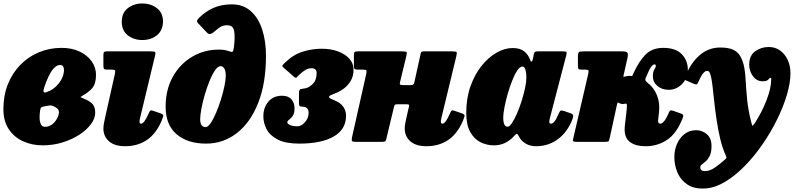

<svg xmlns="http://www.w3.org/2000/svg" viewBox="-24 -815 4566 1103"><path d="M-4.5 -187.5Q-4.5 -266.5 21.2 -331Q47 -395.5 93 -442.5Q139 -489.5 199.8 -514.8Q260.5 -540 330 -540Q388 -540 432.5 -519.2Q477 -498.5 502.2 -463.2Q527.5 -428 527.5 -384.5Q527.5 -335 507 -310.2Q486.5 -285.5 449.5 -265Q438 -258 439.2 -256.5Q440.5 -255 458.5 -248Q486.5 -237.5 504.8 -220.2Q523 -203 523 -167.5Q523 -135 498.5 -101.8Q474 -68.5 431.5 -41Q389 -13.5 335 3.2Q281 20 221.5 20Q159 20 107.5 -3.8Q56 -27.5 25.8 -73.8Q-4.5 -120 -4.5 -187.5ZM243 -285.5Q285 -299 314.2 -336.5Q343.5 -374 343.5 -414.5Q343.5 -425.5 338.5 -433.5Q333.5 -441.5 321 -441.5Q297.5 -441.5 275.5 -411.2Q253.5 -381 230.5 -314.5Q217 -275.5 243 -285.5ZM260 -209Q251.5 -207.5 242.2 -206Q233 -204.5 225.5 -203Q214 -200.5 210.5 -194.8Q207 -189 205.5 -172.5Q203 -155.5 203.5 -135.5Q204 -115.5 211 -101Q218 -86.5 234.5 -86.5Q258 -86.5 276 -100.8Q294 -115 304.2 -134.8Q314.5 -154.5 314.5 -170.5Q314.5 -183.5 305.5 -191.2Q296.5 -199 283 -205Q271 -210.5 260 -209Z M675.5 -690Q675.5 -741 710.2 -768Q745 -795 793.5 -795Q842.5 -795 877.5 -768Q912.5 -741 912.5 -690Q911 -639 876.8 -612Q842.5 -585 793.5 -585Q745 -585 710.2 -612Q675.5 -639 675.5 -690ZM865.5 -490 781 -138.5Q777.5 -125.5 777.5 -116Q777.5 -104.5 786 -104.5Q804 -104.5 828.5 -160Q835 -175.5 839 -179.2Q843 -183 857.5 -178L902 -162.5Q916.5 -157 913.5 -146.2Q910.5 -135.5 904 -120Q871.5 -45 818.5 -10Q765.5 25 695.5 25Q634 25 602 -3.5Q570 -32 570 -77Q570 -91.5 573.8 -110Q577.5 -128.5 580 -140L635 -386Q639 -404.5 637.5 -409.8Q636 -415 619 -415H593.5Q578 -415 574 -419.2Q570 -423.5 570 -440V-499Q570 -513.5 574.8 -516.8Q579.5 -520 593.5 -520H839.5Q864.5 -520 867.8 -515.2Q871 -510.5 865.5 -490Z M927.5 -202.5Q927.5 -299 968.2 -372.8Q1009 -446.5 1078.5 -488.2Q1148 -530 1233.5 -530Q1252.5 -530 1266.5 -527.5Q1280.5 -525 1293 -520.5Q1305.5 -515.5 1311 -517.5Q1316.5 -519.5 1319.5 -541.5Q1327 -599.5 1321.5 -634.8Q1316 -670 1282 -670Q1257.5 -670 1242.2 -660.2Q1227 -650.5 1203.5 -630Q1194 -622 1184.2 -619.8Q1174.5 -617.5 1164.5 -628L1114.5 -681Q1105 -691 1108.8 -698.2Q1112.5 -705.5 1121.5 -714.5Q1160.5 -752 1205.5 -771Q1250.5 -790 1307.5 -790Q1373.5 -790 1417.2 -750.8Q1461 -711.5 1482.5 -644.5Q1504 -577.5 1504 -495Q1504 -336.5 1459 -223.2Q1414 -110 1336.2 -50Q1258.5 10 1160 10Q1053.5 10 990.5 -43.8Q927.5 -97.5 927.5 -202.5ZM1126 -130Q1126 -85 1157.5 -85Q1170.5 -85 1186 -107.5Q1201.5 -130 1216.8 -165.8Q1232 -201.5 1244.8 -242Q1257.5 -282.5 1265.2 -319.5Q1273 -356.5 1273 -380Q1273 -405.5 1265.2 -420.2Q1257.5 -435 1243 -435Q1228 -435 1211.5 -411.2Q1195 -387.5 1179.8 -350Q1164.5 -312.5 1152.2 -270.2Q1140 -228 1133 -190.5Q1126 -153 1126 -130Z M1489 -146.5Q1489 -197.5 1517.8 -231.2Q1546.5 -265 1596.5 -265Q1632 -265 1650 -244.8Q1668 -224.5 1668 -192Q1668 -164 1657.8 -149.5Q1647.5 -135 1637 -127.5Q1626.5 -120 1626.5 -113Q1626.5 -104 1642 -96.8Q1657.5 -89.5 1685 -89.5Q1707 -89.5 1728 -113Q1749 -136.5 1749 -167.5Q1749 -181 1742.5 -190.2Q1736 -199.5 1721 -201.5Q1708.5 -203.5 1701 -203.8Q1693.5 -204 1693.5 -226V-280Q1693.5 -302 1704.8 -303.5Q1716 -305 1731.5 -308Q1751.5 -312 1773.2 -333.2Q1795 -354.5 1795 -396Q1795 -423 1765 -423Q1748 -423 1732.2 -414.2Q1716.5 -405.5 1694.5 -385Q1685 -376.5 1680.8 -370.5Q1676.5 -364.5 1665.5 -373.5L1605.5 -426Q1594.5 -435 1599 -440.2Q1603.5 -445.5 1612.5 -454.5Q1661 -501.5 1714.8 -518.2Q1768.5 -535 1823.5 -535Q1878 -535 1919.2 -519.2Q1960.5 -503.5 1983.8 -476.8Q2007 -450 2007 -416Q2007 -377.5 1990.8 -350.5Q1974.5 -323.5 1952 -306.8Q1929.5 -290 1909.5 -282Q1884 -271.5 1875.2 -267.8Q1866.5 -264 1866.5 -257.5Q1866.5 -251.5 1876.8 -247.8Q1887 -244 1901 -237Q1931.5 -225 1947.8 -202Q1964 -179 1964 -150Q1964 -71.5 1893 -30.8Q1822 10 1695.5 10Q1617 10 1572 -13Q1527 -36 1508 -72Q1489 -108 1489 -146.5Z M2597 -490 2512 -138.5Q2508.5 -125.5 2508.5 -116Q2508.5 -104.5 2517 -104.5Q2535 -104.5 2559.5 -160Q2566 -175.5 2570 -179.2Q2574 -183 2588.5 -178L2633 -162.5Q2647.5 -157 2644.5 -146.2Q2641.5 -135.5 2635 -120Q2602.5 -45 2549.5 -10Q2496.5 25 2426.5 25Q2365 25 2333 -3.5Q2301 -32 2301 -77Q2301 -91.5 2304.8 -110Q2308.5 -128.5 2311 -140L2325.5 -203Q2327.5 -211.5 2324.5 -213.8Q2321.5 -216 2310 -216H2261.5Q2250.5 -216 2246.2 -213.8Q2242 -211.5 2240 -203L2195 -16Q2192.5 -5 2187.5 -2.5Q2182.5 0 2168.5 0H2022.5Q1998.5 0 1997 -7Q1995.5 -14 1999.5 -32L2079 -386Q2083 -404.5 2081.2 -409.8Q2079.5 -415 2060.5 -415H2032.5Q2017 -415 2013 -419.2Q2009 -423.5 2009 -440V-499Q2009 -513.5 2013.8 -516.8Q2018.5 -520 2032.5 -520H2283.5Q2308.5 -520 2311.8 -515.2Q2315 -510.5 2309.5 -490L2274.5 -345Q2271 -332 2274.8 -329Q2278.5 -326 2295.5 -326H2335Q2347.5 -326 2351.2 -330.8Q2355 -335.5 2357 -345L2391 -499Q2393.5 -513.5 2397 -516.8Q2400.5 -520 2414.5 -520H2571Q2596 -520 2599 -515.2Q2602 -510.5 2597 -490Z M3263 -126Q3234 -54 3179.8 -14.5Q3125.5 25 3055.5 25Q3022 25 2997.5 10.8Q2973 -3.5 2961 -24.5Q2954.5 -36 2952.5 -39.5Q2947 -48 2942.2 -45.2Q2937.5 -42.5 2926.5 -30.5Q2906 -8 2877.5 6Q2849 20 2813 20Q2773 20 2736.8 2.2Q2700.5 -15.5 2677.5 -56.5Q2654.5 -97.5 2654.5 -167.5Q2654.5 -250 2678.5 -318.2Q2702.5 -386.5 2741.8 -435.8Q2781 -485 2827.8 -512Q2874.5 -539 2920.5 -539Q2964 -539 2987.2 -520.2Q3010.5 -501.5 3020.5 -473.5Q3023.5 -462 3028.8 -461Q3034 -460 3038.5 -482L3042.5 -504Q3044.5 -513 3048.8 -516.5Q3053 -520 3066 -520H3210Q3228 -520 3230.2 -515.5Q3232.5 -511 3229 -497L3135.5 -138.5Q3134.5 -134 3133 -127Q3131.5 -120 3131.5 -116Q3131.5 -104.5 3141.5 -104.5Q3150 -104.5 3160.5 -116Q3171 -127.5 3186 -163Q3192.5 -177.5 3197.2 -179.5Q3202 -181.5 3219 -176.5L3253.5 -164.5Q3266.5 -159.5 3268.5 -152.5Q3270.5 -145.5 3263 -126ZM3000 -370Q3000 -395 2994.8 -413.8Q2989.5 -432.5 2977 -432.5Q2962.5 -432.5 2947.2 -409.5Q2932 -386.5 2917.8 -350.2Q2903.5 -314 2892 -273.5Q2880.5 -233 2873.8 -197.2Q2867 -161.5 2867 -140Q2867 -87 2892 -87Q2903 -87 2917.2 -108.2Q2931.5 -129.5 2946 -163Q2960.5 -196.5 2972.8 -235.2Q2985 -274 2992.5 -309.8Q3000 -345.5 3000 -370Z M3897 -134.5Q3862.5 -47 3807.5 -11Q3752.5 25 3686.5 25Q3621.5 25 3589.8 -3.5Q3558 -32 3566 -96L3573.5 -160Q3575 -171.5 3576 -183.5Q3577 -195.5 3577.5 -207Q3578 -222 3569 -219.5Q3560 -217.5 3552.5 -217.5Q3541 -217.5 3532 -223.5Q3526 -227 3524.2 -225Q3522.5 -223 3521 -217L3479.5 -26Q3476 -10 3473 -5Q3470 0 3450.5 0H3293.5Q3268 0 3267.5 -5.2Q3267 -10.5 3271.5 -30L3354.5 -387Q3358.5 -404.5 3356.8 -409.8Q3355 -415 3338 -415H3317.5Q3303 -415 3299.5 -419.2Q3296 -423.5 3296 -439V-489Q3296 -511 3301.8 -515.5Q3307.5 -520 3329 -520H3549Q3572.5 -520 3579.2 -513.5Q3586 -507 3580.5 -481L3560 -390Q3558 -382.5 3557 -377.2Q3556 -372 3566 -375Q3578.5 -379 3592.5 -379Q3596.5 -379 3603 -378.5Q3607.5 -378 3608.8 -380Q3610 -382 3612.5 -387.5Q3613.5 -390 3614.5 -392.2Q3615.5 -394.5 3616.5 -397Q3646 -461.5 3683.8 -500.8Q3721.5 -540 3786.5 -540Q3857 -540 3892.2 -504Q3927.5 -468 3927.5 -414Q3927.5 -382 3912.2 -356Q3897 -330 3872.2 -314.5Q3847.5 -299 3818.5 -299Q3778 -299 3752 -321.8Q3726 -344.5 3726.5 -378Q3726.5 -402 3735 -415.2Q3743.5 -428.5 3743.5 -437Q3743.5 -445 3735.5 -445Q3726.5 -445 3715.8 -429.8Q3705 -414.5 3689 -375Q3688 -373 3687 -371.2Q3686 -369.5 3685 -367Q3682.5 -361 3683.8 -354.8Q3685 -348.5 3694.5 -341Q3732.5 -312 3750.5 -266.5Q3768.5 -221 3761.5 -168L3757 -126.5Q3753.5 -104.5 3770 -104.5Q3779.5 -104.5 3792 -119.5Q3804.5 -134.5 3820 -171Q3824 -181 3829.5 -181Q3835 -181 3846.5 -177.5L3890 -162Q3898.5 -159 3900.5 -153.5Q3902.5 -148 3897 -134.5Z M4357.5 -348Q4322.5 -348 4301 -378Q4279.5 -408 4280 -444Q4280.5 -496.5 4314.8 -520.8Q4349 -545 4392 -545Q4430.5 -545 4458.5 -524.2Q4486.5 -503.5 4501.8 -469.5Q4517 -435.5 4517 -395Q4517 -339.5 4496.5 -270.2Q4476 -201 4440 -128Q4404 -55 4356.5 14Q4309 83 4254.2 138.8Q4199.5 194.5 4142.2 229Q4085 263.5 4029.5 267.5Q3966 272 3926.2 246Q3886.5 220 3868 176.5Q3849.5 133 3850 86Q3850 48 3864.8 13Q3879.5 -22 3907.8 -44.5Q3936 -67 3975.5 -67Q4011 -67 4037.8 -43Q4064.5 -19 4063.5 27Q4063 61 4053 80.8Q4043 100.5 4030.5 111.5Q4018 122.5 4008.5 129.5Q3999 136.5 3999 145Q3998.5 168 4026.5 168Q4054 168 4084 146.8Q4114 125.5 4140.5 102Q4148 94.5 4149.2 92.2Q4150.5 90 4146 79.5Q4126.5 37 4113.8 -16.2Q4101 -69.5 4092.8 -125.5Q4084.5 -181.5 4079 -233.2Q4073.5 -285 4068.8 -324.8Q4064 -364.5 4058 -385Q4055.5 -393 4051.8 -400.2Q4048 -407.5 4036.5 -407.5Q4025.5 -407.5 4013.2 -391Q4001 -374.5 3984.5 -337.5Q3981.5 -330.5 3976.8 -330Q3972 -329.5 3964.5 -332.5L3915 -354Q3906 -357 3907.8 -361.2Q3909.5 -365.5 3912.5 -374Q3942.5 -451.5 3994 -496.8Q4045.5 -542 4113.5 -542Q4159.5 -542 4185.8 -530.2Q4212 -518.5 4225.5 -497.5Q4239 -476.5 4247 -447.5Q4256.5 -412 4259.2 -360Q4262 -308 4268 -245Q4274 -182 4292 -112Q4296.5 -94 4299.5 -93.2Q4302.5 -92.5 4311.5 -106.5Q4354 -172 4380.2 -241Q4406.5 -310 4406.5 -359Q4406.5 -368 4403 -368Q4398 -368 4394.5 -363Q4391 -358 4383.2 -353Q4375.5 -348 4357.5 -348Z"/></svg>

Font: Besley* Narrow Fatface
Style: Italic
Weight: 900
Width: 4
Italic angle: -13°
Designer: Owen Earl
Foundry: indestructible type*
Version: Version 3.000; ttfautohint (v1.8.3)